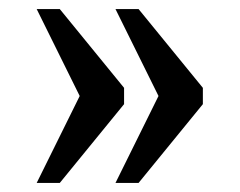

<svg xmlns="http://www.w3.org/2000/svg" viewBox="-20 -482 529 424"><path d="M235 -78 330 -270 235 -462H286L428 -288V-252L286 -78ZM61 -78 156 -270 61 -462H112L254 -288V-252L112 -78Z"/></svg>

Font: Noto Serif Sinhala SemiCondensed Medium
Style: Regular
Weight: 500
Width: 4
Designer: Jelle Bosma - Monotype Design Team
Foundry: Monotype Imaging Inc.
Version: Version 2.007; ttfautohint (v1.8.4.7-5d5b)